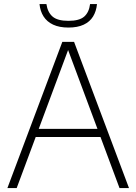

<svg xmlns="http://www.w3.org/2000/svg" viewBox="-20 -952 690 972"><path d="M17.5 0 295.5 -740H355L633 0H585L318.5 -715.5H331L64.5 0ZM144.5 -258.5 157 -299.5H493.5L505.5 -258.5ZM326.5 -812.5Q280.5 -812.5 249 -827.2Q217.5 -842 200.5 -868.8Q183.5 -895.5 180 -931.5H215Q221 -890 246 -868.2Q271 -846.5 326.5 -846.5Q382 -846.5 406.5 -868.2Q431 -890 436 -931.5H471Q467.5 -895 451 -868.2Q434.5 -841.5 403.5 -827Q372.5 -812.5 326.5 -812.5Z"/></svg>

Font: Encode Sans SC ExtraLight
Style: Regular
Weight: 250
Designer: Multiple Designers
Foundry: Impallari Type
Version: Version 3.002